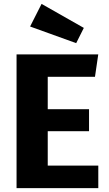

<svg xmlns="http://www.w3.org/2000/svg" viewBox="-20 -975 566 995"><path d="M489.2 -693.2 472.2 -577H227.4V-409H441.4V-295.2H227.4V-116.8H489.4V0H65.8V-693.2ZM195.4 -954.8 414.4 -830.4 374.8 -751.4 136 -837.6Z"/></svg>

Font: Firava
Style: Regular
Weight: 400
Designer: Carrois Corporate & Edenspiekermann AG
Foundry: Greg Finn Gibson
Version: Version 5.000